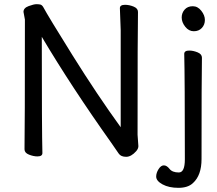

<svg xmlns="http://www.w3.org/2000/svg" viewBox="-20 -734 1044 922"><path d="M585.9 19Q560.5 19 550 3.4Q539.6 -12.2 514.6 -47.9Q322.8 -317.9 180.7 -557.1Q180.7 -105 183.6 1Q183.6 17.1 159.7 17.1Q140.6 17.1 119.1 8.5Q97.7 0 97.7 -17.1Q99.6 -106 99.6 -640.1L92.8 -676.8Q92.8 -695.8 117.7 -704.8Q142.6 -713.9 154.8 -713.9Q164.6 -713.9 172.6 -712.4Q180.7 -710.9 187 -701.2Q211.9 -654.8 329.3 -466.8Q446.8 -278.8 559.6 -123V-588.9L555.7 -694.8Q555.7 -710.9 580.6 -710.9Q600.6 -710.9 621.6 -702.4Q642.6 -693.8 642.6 -676.8Q640.6 -587.9 640.6 -86.9L644.5 -32.2Q644.5 -20 633.8 -7.8Q609.9 19 585.9 19ZM730 113.8Q730 96.2 741.5 78.1Q752.9 60.1 766.8 60.1Q780.8 60.1 794.2 77.1Q807.6 94.2 838.9 94.2Q867.7 94.2 867.7 30.8Q867.7 -363.8 864.7 -475.1Q864.7 -491.2 888.7 -491.2Q907.7 -491.2 928.7 -482.7Q949.7 -474.1 949.7 -457Q947.8 -363.8 947.8 29.8Q947.8 107.9 906.7 145Q882.8 168 836.9 168Q791 168 760.5 151.4Q730 134.8 730 113.8ZM852.5 -649.9Q852.5 -671.9 866.7 -688Q880.9 -704.1 905.8 -704.1Q929.7 -704.1 946.8 -682.1Q963.9 -660.2 963.9 -638.2Q963.9 -615.2 949.2 -599.6Q934.6 -584 910.6 -584Q886.7 -584 869.6 -605.5Q852.5 -627 852.5 -649.9Z"/></svg>

Font: LXGW WenKai GB Screen
Style: Regular
Weight: 400
Designer: LXGW / Fontworks Inc.
Foundry: LXGW / Fontworks Inc.
Version: Version 1.321;February 19, 2024;FontCreator 14.0.0.2901 64-b